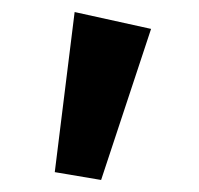

<svg xmlns="http://www.w3.org/2000/svg" viewBox="-20 -761 331 319"><path d="M104 -741 231 -713 148 -462 71 -475Z"/></svg>

Font: BioRhyme
Style: Bold
Weight: 700
Designer: Aoife Mooney
Foundry: Aoife Mooney Type
Version: Version 1.600;gftools[0.9.33]